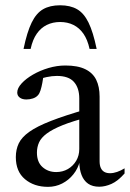

<svg xmlns="http://www.w3.org/2000/svg" viewBox="-20 -716 504 746"><path d="M318 -292 325.5 -261.5Q262.5 -245.5 223 -229.5Q183.5 -213.5 161.8 -197.2Q140 -181 131.8 -162.8Q123.5 -144.5 123.5 -123Q123.5 -86 145.2 -66.8Q167 -47.5 198.5 -47.5Q223.5 -47.5 243.8 -59.2Q264 -71 276 -91.2Q288 -111.5 288 -137V-333.5Q288 -374.5 267.2 -397.8Q246.5 -421 201 -421Q182.5 -421 161.2 -416.5Q140 -412 123 -403.5L149 -425.5Q147.5 -410 144.5 -394Q141.5 -378 137.5 -365.2Q133.5 -352.5 127.5 -346Q120 -337.5 107.8 -333.5Q95.5 -329.5 82.5 -329.5Q66.5 -329.5 56.8 -336.8Q47 -344 47 -356.5Q47 -373.5 64 -392Q81 -410.5 108.2 -426.2Q135.5 -442 168.5 -451.8Q201.5 -461.5 234 -461.5Q282 -461.5 311.2 -447.2Q340.5 -433 353.8 -406Q367 -379 367 -340.5V-89.5Q367 -73.5 371.8 -63.2Q376.5 -53 385.5 -48Q394.5 -43 407.5 -43Q420.5 -43 435 -48Q449.5 -53 464 -62V-42Q438 -12.5 413.2 -1.5Q388.5 9.5 365.5 9.5Q339.5 9.5 322.5 -2.2Q305.5 -14 297 -35.8Q288.5 -57.5 288 -87.5L290.5 -91Q283.5 -61.5 265.2 -38.8Q247 -16 221.5 -3Q196 10 166.5 10Q112.5 10 77 -19.8Q41.5 -49.5 41.5 -105.5Q41.5 -135 52.8 -158.8Q64 -182.5 93.8 -203.8Q123.5 -225 178 -246.2Q232.5 -267.5 318 -292ZM213.5 -630.5Q185 -630.5 162 -619.2Q139 -608 123 -585.2Q107 -562.5 99 -526H71.5Q85 -591.5 103 -628.2Q121 -665 147.5 -680.2Q174 -695.5 213.5 -695.5Q253 -695.5 279.5 -680.2Q306 -665 324 -628.2Q342 -591.5 355.5 -526H328Q320 -562.5 304 -585.2Q288 -608 265.2 -619.2Q242.5 -630.5 213.5 -630.5Z"/></svg>

Font: Newsreader 36pt
Style: Regular
Weight: 400
Designer: Hugues Gentile
Foundry: Production Type
Version: Version 1.003